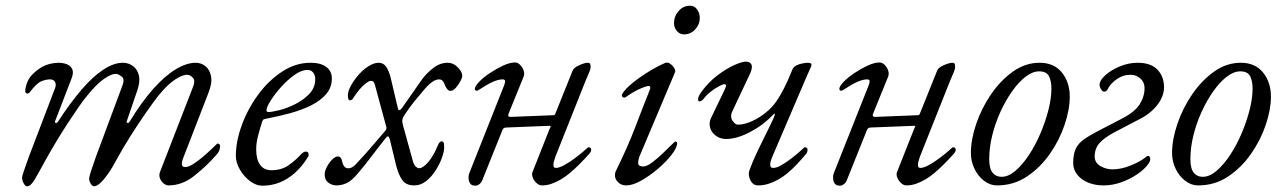

<svg xmlns="http://www.w3.org/2000/svg" viewBox="-20 -633 4473 670"><path d="M75 17Q70 17 66 12Q62 7 59.5 0Q57 -7 57 -13Q57 -18 63.5 -37Q70 -56 80 -84L172 -325Q177 -338 172 -347Q167 -356 155 -356Q140 -356 123.5 -349Q107 -342 83 -310Q79 -306 74.5 -306.5Q70 -307 68 -314Q68 -320 70 -329.5Q72 -339 76.5 -349Q81 -359 85 -364Q102 -385 126 -399Q150 -413 184 -414Q198 -414 211.5 -409.5Q225 -405 231.5 -393Q238 -381 230 -360L173 -212Q170 -205 174.5 -204Q179 -203 182 -208Q225 -274 264.5 -320Q304 -366 340.5 -390Q377 -414 409 -414Q428 -414 443.5 -403Q459 -392 464.5 -370.5Q470 -349 459 -317L423 -212Q420 -205 424.5 -204Q429 -203 432 -208Q474 -277 514.5 -322.5Q555 -368 593 -391Q631 -414 663 -414Q682 -414 697 -402Q712 -390 716.5 -366.5Q721 -343 707 -308L621 -86Q606 -50 626 -50Q638 -50 655 -61Q672 -72 689.5 -87Q707 -102 720 -114.5Q733 -127 737 -131Q738 -132 738.5 -132Q739 -132 740 -132Q743 -132 745.5 -129.5Q748 -127 748 -123Q748 -115 744.5 -106.5Q741 -98 730 -87Q697 -50 656 -18Q615 14 568 14Q560 14 551.5 7.5Q543 1 538.5 -10Q534 -21 538 -32L654 -331Q662 -351 653.5 -361Q645 -371 634 -372Q618 -373 591 -355.5Q564 -338 531 -297Q516 -278 489.5 -240Q463 -202 435.5 -158.5Q408 -115 388 -78Q371 -46 356 -25Q341 -4 329 6.5Q317 17 309 17Q304 17 300 12.5Q296 8 293.5 2Q291 -4 291 -10Q291 -15 297.5 -35.5Q304 -56 314 -84L407 -334Q416 -357 405 -365.5Q394 -374 387 -375Q371 -377 344 -358.5Q317 -340 284 -299Q272 -285 254 -259Q236 -233 215.5 -201.5Q195 -170 175.5 -137.5Q156 -105 141 -78Q115 -30 101 -6.5Q87 17 75 17Z M895 15Q874 15 852.5 -1Q831 -17 817 -41.5Q803 -66 803 -89Q803 -139 823.5 -195.5Q844 -252 880 -301.5Q916 -351 963.5 -382.5Q1011 -414 1064 -414Q1099 -414 1118.5 -399.5Q1138 -385 1138 -359Q1138 -328 1118.5 -305Q1099 -282 1066 -265.5Q1033 -249 992.5 -238Q952 -227 910 -219Q904 -218 900.5 -216.5Q897 -215 895 -209Q888 -187 881 -161Q874 -135 874 -112Q874 -77 887.5 -58Q901 -39 927 -39Q963 -39 988 -57Q1013 -75 1029 -93Q1039 -104 1047 -104Q1057 -104 1057 -94Q1057 -93 1057 -90.5Q1057 -88 1055 -86Q1035 -53 1010 -30.5Q985 -8 956.5 3.5Q928 15 895 15ZM917 -242Q928 -242 954.5 -248.5Q981 -255 1010 -269.5Q1039 -284 1059.5 -305.5Q1080 -327 1080 -357Q1080 -370 1073 -379.5Q1066 -389 1053 -389Q1032 -389 1007.5 -371.5Q983 -354 961 -329.5Q939 -305 924.5 -282Q910 -259 910 -248Q910 -242 917 -242Z M1154 14Q1139 14 1126 4.5Q1113 -5 1113 -24Q1113 -36 1120.5 -50.5Q1128 -65 1139 -76Q1150 -87 1158 -87Q1166 -87 1169.5 -81.5Q1173 -76 1174 -69Q1177 -57 1182 -51.5Q1187 -46 1193 -46Q1200 -45 1207 -48.5Q1214 -52 1220 -58Q1240 -79 1255.5 -96.5Q1271 -114 1287 -133Q1303 -152 1324 -176Q1328 -180 1328.5 -185Q1329 -190 1327 -194L1289 -334Q1286 -345 1283 -348Q1280 -351 1274 -351Q1267 -351 1252 -338.5Q1237 -326 1218 -299Q1216 -296 1212 -289.5Q1208 -283 1201 -283Q1197 -283 1195.5 -288Q1194 -293 1194 -300Q1194 -315 1204.5 -334Q1215 -353 1231 -371.5Q1247 -390 1266 -402Q1285 -414 1301 -414Q1317 -414 1326.5 -401.5Q1336 -389 1343 -363L1368 -257Q1371 -241 1382 -255L1452 -355Q1467 -376 1491 -395Q1515 -414 1542 -414Q1562 -414 1577 -398.5Q1592 -383 1593 -371Q1594 -364 1587 -350.5Q1580 -337 1570.5 -326.5Q1561 -316 1552 -316Q1546 -316 1541.5 -321Q1537 -326 1534 -333Q1529 -347 1524 -351.5Q1519 -356 1512 -356Q1500 -356 1486 -345.5Q1472 -335 1455 -314Q1441 -298 1424.5 -277.5Q1408 -257 1389 -228Q1385 -222 1384 -214Q1383 -206 1387 -193L1421 -70Q1425 -57 1431 -51.5Q1437 -46 1442 -46Q1456 -46 1474.5 -67.5Q1493 -89 1508 -126Q1514 -140 1521 -140Q1525 -140 1527.5 -136.5Q1530 -133 1530 -118Q1530 -104 1522 -82Q1514 -60 1500 -38Q1486 -16 1467 -1Q1448 14 1426 14Q1398 14 1385 -3Q1372 -20 1363 -53Q1358 -74 1352 -98.5Q1346 -123 1341 -144Q1338 -156 1334.5 -157Q1331 -158 1325 -150Q1301 -120 1277 -88Q1253 -56 1228 -27Q1207 -2 1189.5 6Q1172 14 1154 14Z M1639 15Q1630 15 1625 11.5Q1620 8 1617.5 1.5Q1615 -5 1615 -13Q1615 -18 1615.5 -21Q1616 -24 1617 -27L1736 -327Q1741 -338 1742.5 -347Q1744 -356 1734 -356Q1719 -356 1699 -347Q1679 -338 1652 -320Q1647 -316 1642 -316.5Q1637 -317 1637 -324Q1638 -333 1652.5 -348Q1667 -363 1689.5 -378Q1712 -393 1735.5 -404Q1759 -415 1777 -415Q1791 -415 1802 -398Q1813 -381 1807 -365L1755 -237Q1752 -229 1755 -227Q1758 -225 1760 -225L1912 -231Q1914 -231 1916 -233Q1918 -235 1919 -239L1978 -386Q1982 -395 1992.5 -401Q2003 -407 2014 -410.5Q2025 -414 2030 -414Q2038 -414 2039.5 -410Q2041 -406 2041 -397Q2041 -393 2036 -380.5Q2031 -368 2023 -350L1918 -86Q1904 -47 1919 -47Q1931 -47 1948.5 -56.5Q1966 -66 1983.5 -79Q2001 -92 2014 -103Q2027 -114 2031 -118Q2032 -119 2032.5 -119Q2033 -119 2033.5 -119Q2034 -119 2034 -119Q2043 -119 2043 -110Q2043 -106 2040.5 -102Q2038 -98 2036 -96Q2019 -77 2002.5 -60.5Q1986 -44 1969.5 -30Q1953 -16 1936.5 -6.5Q1920 3 1904 8.5Q1888 14 1871 14Q1861 14 1852 5.5Q1843 -3 1839 -14Q1835 -25 1838 -32L1897 -181Q1900 -189 1901.5 -191.5Q1903 -194 1898 -194L1746 -188Q1744 -188 1740.5 -187Q1737 -186 1734 -181L1663 -4Q1660 4 1653 9.5Q1646 15 1639 15Z M2165 14Q2148 14 2137 3Q2126 -8 2126 -20Q2126 -24 2126.5 -28Q2127 -32 2129 -36Q2170 -119 2198 -192.5Q2226 -266 2248 -321Q2252 -333 2243 -333Q2238 -333 2223.5 -327.5Q2209 -322 2193 -313Q2177 -304 2165 -295Q2160 -291 2155 -293Q2150 -295 2150 -300Q2150 -305 2157.5 -314.5Q2165 -324 2178.5 -336Q2192 -348 2211 -361.5Q2230 -375 2252.5 -388.5Q2275 -402 2300 -413Q2309 -417 2318 -411Q2327 -405 2332.5 -396Q2338 -387 2336 -382L2214 -93Q2210 -85 2208.5 -77.5Q2207 -70 2207 -64Q2207 -57 2212.5 -54.5Q2218 -52 2223 -52Q2237 -52 2255 -65.5Q2273 -79 2293.5 -98.5Q2314 -118 2333 -137Q2335 -139 2337 -139Q2339 -139 2341 -137.5Q2343 -136 2343 -134Q2343 -118 2324 -93.5Q2305 -69 2276.5 -44.5Q2248 -20 2218 -3Q2188 14 2165 14ZM2367 -513Q2352 -513 2342 -525Q2332 -537 2332 -552Q2332 -576 2348 -594.5Q2364 -613 2388 -613Q2404 -613 2413 -599.5Q2422 -586 2422 -570Q2422 -548 2406 -530.5Q2390 -513 2367 -513Z M2625 14Q2610 14 2601.5 1Q2593 -12 2593 -28Q2593 -33 2597 -43.5Q2601 -54 2607 -69Q2617 -92 2630.5 -120Q2644 -148 2657.5 -175Q2671 -202 2680 -222Q2685 -233 2683.5 -235.5Q2682 -238 2677 -232Q2643 -196 2597 -172Q2551 -148 2514 -148Q2494 -148 2478.5 -159Q2463 -170 2458 -187.5Q2453 -205 2462 -223L2504 -310Q2512 -326 2513.5 -332.5Q2515 -339 2507 -339Q2502 -339 2488 -331.5Q2474 -324 2459.5 -312.5Q2445 -301 2436 -289Q2432 -284 2428 -281.5Q2424 -279 2422 -279Q2416 -279 2416 -286Q2416 -290 2418 -296Q2420 -302 2428 -313Q2453 -347 2483.5 -370Q2514 -393 2541.5 -405.5Q2569 -418 2583 -418Q2598 -418 2602.5 -407Q2607 -396 2596 -373L2538 -250Q2526 -228 2535.5 -213Q2545 -198 2555 -198Q2576 -198 2601.5 -209Q2627 -220 2651 -239Q2675 -258 2691 -282Q2702 -298 2715 -323Q2728 -348 2745 -390Q2749 -400 2759.5 -405Q2770 -410 2781.5 -412Q2793 -414 2800 -414Q2816 -414 2810 -400Q2804 -386 2797 -371L2675 -86Q2659 -47 2678 -47Q2690 -47 2706.5 -56.5Q2723 -66 2740 -79Q2757 -92 2769.5 -103Q2782 -114 2786 -118Q2787 -119 2787.5 -119Q2788 -119 2788.5 -119Q2789 -119 2789 -119Q2798 -119 2798 -110Q2798 -106 2796.5 -102Q2795 -98 2793 -96Q2777 -77 2761.5 -60.5Q2746 -44 2729.5 -30Q2713 -16 2696 -6.5Q2679 3 2661.5 8.5Q2644 14 2625 14Z M2911 15Q2902 15 2897 11.5Q2892 8 2889.5 1.5Q2887 -5 2887 -13Q2887 -18 2887.5 -21Q2888 -24 2889 -27L3008 -327Q3013 -338 3014.5 -347Q3016 -356 3006 -356Q2991 -356 2971 -347Q2951 -338 2924 -320Q2919 -316 2914 -316.5Q2909 -317 2909 -324Q2910 -333 2924.5 -348Q2939 -363 2961.5 -378Q2984 -393 3007.5 -404Q3031 -415 3049 -415Q3063 -415 3074 -398Q3085 -381 3079 -365L3027 -237Q3024 -229 3027 -227Q3030 -225 3032 -225L3184 -231Q3186 -231 3188 -233Q3190 -235 3191 -239L3250 -386Q3254 -395 3264.5 -401Q3275 -407 3286 -410.5Q3297 -414 3302 -414Q3310 -414 3311.5 -410Q3313 -406 3313 -397Q3313 -393 3308 -380.5Q3303 -368 3295 -350L3190 -86Q3176 -47 3191 -47Q3203 -47 3220.5 -56.5Q3238 -66 3255.5 -79Q3273 -92 3286 -103Q3299 -114 3303 -118Q3304 -119 3304.5 -119Q3305 -119 3305.5 -119Q3306 -119 3306 -119Q3315 -119 3315 -110Q3315 -106 3312.5 -102Q3310 -98 3308 -96Q3291 -77 3274.5 -60.5Q3258 -44 3241.5 -30Q3225 -16 3208.5 -6.5Q3192 3 3176 8.5Q3160 14 3143 14Q3133 14 3124 5.5Q3115 -3 3111 -14Q3107 -25 3110 -32L3169 -181Q3172 -189 3173.5 -191.5Q3175 -194 3170 -194L3018 -188Q3016 -188 3012.5 -187Q3009 -186 3006 -181L2935 -4Q2932 4 2925 9.5Q2918 15 2911 15Z M3459 14Q3435 14 3414 -2Q3393 -18 3380.5 -44Q3368 -70 3368 -99Q3368 -146 3386.5 -200.5Q3405 -255 3438 -303.5Q3471 -352 3514.5 -383Q3558 -414 3608 -414Q3658 -414 3685.5 -380Q3713 -346 3713 -296Q3713 -251 3695 -197.5Q3677 -144 3643.5 -96Q3610 -48 3563.5 -17Q3517 14 3459 14ZM3475 -16Q3499 -16 3523.5 -37Q3548 -58 3570.5 -92Q3593 -126 3610.5 -167Q3628 -208 3638.5 -249Q3649 -290 3649 -324Q3649 -350 3640.5 -367Q3632 -384 3606 -384Q3583 -384 3558.5 -365Q3534 -346 3511.5 -314Q3489 -282 3471 -242.5Q3453 -203 3442.5 -160.5Q3432 -118 3432 -78Q3432 -45 3443.5 -30.5Q3455 -16 3475 -16Z M3830 14Q3802 14 3778 4.5Q3754 -5 3739.5 -23Q3725 -41 3725 -64Q3725 -95 3734 -114Q3743 -133 3763 -147Q3783 -161 3814 -177L3893 -218Q3940 -242 3957 -269Q3974 -296 3974 -326Q3974 -346 3959.5 -359Q3945 -372 3925 -372Q3898 -372 3876 -356Q3854 -340 3846 -323Q3845 -320 3841.5 -316.5Q3838 -313 3833 -313Q3829 -313 3825.5 -317Q3822 -321 3819.5 -326.5Q3817 -332 3817 -337Q3817 -352 3836.5 -370Q3856 -388 3887 -401Q3918 -414 3950 -414Q3996 -414 4019 -390Q4042 -366 4042 -328Q4042 -298 4019.5 -268Q3997 -238 3958 -218L3870 -172Q3834 -153 3817 -134Q3800 -115 3800 -87Q3800 -65 3820 -53.5Q3840 -42 3862 -42Q3891 -42 3923 -54.5Q3955 -67 3975 -82Q3978 -84 3980.5 -86.5Q3983 -89 3987 -89Q3990 -89 3992 -85.5Q3994 -82 3994 -77Q3994 -68 3980.5 -52.5Q3967 -37 3944 -22Q3921 -7 3891.5 3.5Q3862 14 3830 14Z M4161 14Q4137 14 4116 -2Q4095 -18 4082.5 -44Q4070 -70 4070 -99Q4070 -146 4088.5 -200.5Q4107 -255 4140 -303.5Q4173 -352 4216.5 -383Q4260 -414 4310 -414Q4360 -414 4387.5 -380Q4415 -346 4415 -296Q4415 -251 4397 -197.5Q4379 -144 4345.5 -96Q4312 -48 4265.5 -17Q4219 14 4161 14ZM4177 -16Q4201 -16 4225.5 -37Q4250 -58 4272.5 -92Q4295 -126 4312.5 -167Q4330 -208 4340.5 -249Q4351 -290 4351 -324Q4351 -350 4342.5 -367Q4334 -384 4308 -384Q4285 -384 4260.5 -365Q4236 -346 4213.5 -314Q4191 -282 4173 -242.5Q4155 -203 4144.5 -160.5Q4134 -118 4134 -78Q4134 -45 4145.5 -30.5Q4157 -16 4177 -16Z"/></svg>

Font: EB Garamond
Style: Italic
Weight: 400
Italic angle: -17.2°
Designer: Georg Duffner and Octavio Pardo
Foundry: Georg Duffner
Version: Version 1.001